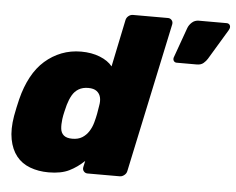

<svg xmlns="http://www.w3.org/2000/svg" viewBox="-51 -771 1033 842"><g transform="rotate(5 465.0 -350.0)"><path d="M192 10Q147 10 110 -4Q73 -18 50 -47Q27 -76 18.5 -120Q10 -164 20 -223Q24 -245 27.5 -261Q31 -277 36 -298Q50 -354 73.5 -397.5Q97 -441 130 -470Q163 -499 203 -514.5Q243 -530 289 -530Q335 -530 371.5 -515.5Q408 -501 427 -477L470 -684Q472 -695 481 -702.5Q490 -710 501 -710H655Q665 -710 671.5 -702.5Q678 -695 676 -684L536 -26Q534 -15 524.5 -7.5Q515 0 505 0H363Q353 0 346.5 -7.5Q340 -15 342 -26L348 -54Q318 -25 282.5 -7.5Q247 10 192 10ZM283 -146Q309 -146 326.5 -157Q344 -168 355.5 -186Q367 -204 373 -226Q379 -248 382 -264.5Q385 -281 388 -301Q392 -322 388 -338Q384 -354 371 -364Q358 -374 334 -374Q309 -374 291.5 -363.5Q274 -353 263.5 -334.5Q253 -316 246 -292Q242 -277 238 -260Q234 -243 232 -228Q229 -204 231 -185.5Q233 -167 245.5 -156.5Q258 -146 283 -146ZM710 -518Q702 -518 697.5 -524Q693 -530 695 -539L743 -673Q748 -687 760.5 -698.5Q773 -710 791 -710H913Q922 -710 926.5 -704Q931 -698 929 -689Q928 -688 927.5 -685.5Q927 -683 925 -680L845 -547Q839 -537 828 -527.5Q817 -518 799 -518Z"/></g></svg>

Font: Rubik ExtraBold
Style: Italic
Weight: 800
Italic angle: -12°
Designer: Hubert and Fischer
Foundry: Hubert and Fischer
Version: Version 2.300;gftools[0.9.30]